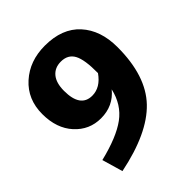

<svg xmlns="http://www.w3.org/2000/svg" viewBox="-200 -811 960 960"><g transform="rotate(-45 280.0 -331.0)"><path d="M277 -690Q399 -690 464 -618.5Q529 -547 529 -428Q529 -225 429.5 -121Q330 -17 108 28L76 -82Q207 -114 273 -162.5Q339 -211 359 -299Q306 -234 219 -234Q137 -234 81.5 -295Q26 -356 26 -457Q26 -561 97.5 -625.5Q169 -690 277 -690ZM268 -345Q326 -345 368 -405Q369 -499 348 -538Q327 -577 277 -577Q234 -577 209.5 -547.5Q185 -518 185 -462Q185 -345 268 -345Z"/></g></svg>

Font: Fira Sans
Style: Bold
Weight: 700
Designer: bBox Type GmbH & Carrois Corporate GbR & Edenspiekermann AG
Foundry: bBox Type GmbH & Carrois Corporate GbR & Edenspiekermann AG
Version: Version 4.301;PS 004.301;hotconv 1.0.88;makeotf.lib2.5.64775